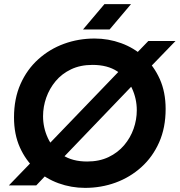

<svg xmlns="http://www.w3.org/2000/svg" viewBox="-20 -900 872 932"><path d="M283 -131 216 -199 571 -568 637 -500ZM23 0 139 -120 210 -57 156 0ZM714 -579 644 -643 700 -701H832ZM393 12Q326 12 264 -10.5Q202 -33 153.5 -77Q105 -121 76.5 -184.5Q48 -248 48 -330Q48 -421 79.5 -492Q111 -563 166 -612.5Q221 -662 291 -687.5Q361 -713 439 -713Q506 -713 568 -690.5Q630 -668 678.5 -624Q727 -580 755.5 -516.5Q784 -453 784 -371Q784 -280 752.5 -209Q721 -138 666 -88.5Q611 -39 541 -13.5Q471 12 393 12ZM403 -116Q462 -116 507 -137.5Q552 -159 582.5 -195Q613 -231 628.5 -275Q644 -319 644 -365Q644 -421 620.5 -471.5Q597 -522 549.5 -553.5Q502 -585 429 -585Q370 -585 325 -563.5Q280 -542 250 -506Q220 -470 204.5 -426Q189 -382 189 -336Q189 -280 212.5 -229.5Q236 -179 283.5 -147.5Q331 -116 403 -116ZM383 -757 487 -880H616L512 -757Z"/></svg>

Font: MuseoModerno SemiBold
Style: Italic
Weight: 600
Italic angle: -9°
Designer: Pablo Cosgaya, Héctor Gatti, Marcela Romero, and the Authors of The MuseoModerno Project.
Foundry: Omnibus-Type Team
Version: Version 1.003